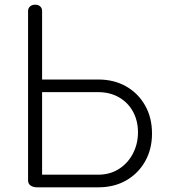

<svg xmlns="http://www.w3.org/2000/svg" viewBox="-20 -801 725 821"><path d="M139 0Q122 0 111 -7.5Q100 -15 100 -30V-754Q100 -766 108.5 -773.5Q117 -781 130 -781Q144 -781 152 -773.5Q160 -766 160 -754V-461H400Q468 -461 519.5 -431.5Q571 -402 600.5 -350Q630 -298 630 -230Q630 -163 600.5 -111Q571 -59 519.5 -29.5Q468 0 400 0ZM160 -54H400Q450 -54 488.5 -78.5Q527 -103 548.5 -144.5Q570 -186 570 -235Q570 -285 548.5 -324Q527 -363 488.5 -385Q450 -407 400 -407H160Z"/></svg>

Font: ComfortaaLight
Style: Regular
Weight: 300
Designer: Johan Aakerlund
Foundry: Johan Aakerlund
Version: Version 3.104; ttfautohint (v1.8.1.43-b0c9)